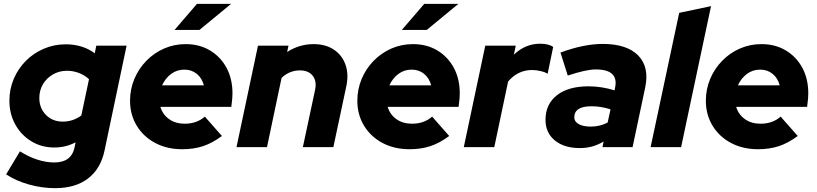

<svg xmlns="http://www.w3.org/2000/svg" viewBox="-20 -767 4262 1001"><path d="M267 214Q199 214 131 195Q63 176 12 142L84 22Q128 50 174 65Q220 80 263 80Q353 80 369 0L374 -25Q323 2 263 2Q197 2 144 -30Q91 -62 60 -117.5Q29 -173 29 -242Q29 -303 52 -356.5Q75 -410 115 -450Q155 -490 208.5 -513Q262 -536 323 -536Q367 -536 405.5 -524Q444 -512 474 -489L482 -529H640L525 18Q505 113 439 163.5Q373 214 267 214ZM307 -133Q361 -133 404 -165L444 -354Q423 -374 393 -386Q363 -398 329 -398Q289 -398 256 -379Q223 -360 204 -328Q185 -296 185 -256Q185 -203 219.5 -168Q254 -133 307 -133Z M930 11Q851 11 789.5 -21.5Q728 -54 693 -111.5Q658 -169 658 -242Q658 -302 680.5 -355.5Q703 -409 743 -450Q783 -491 835.5 -514Q888 -537 948 -537Q1020 -537 1075 -504Q1130 -471 1161 -413.5Q1192 -356 1192 -280Q1192 -269 1191 -255Q1190 -241 1186 -210H816Q828 -170 861.5 -146Q895 -122 943 -122Q1006 -122 1048 -159L1137 -58Q1087 -21 1038.5 -5Q990 11 930 11ZM825 -322H1043Q1033 -360 1006 -382Q979 -404 941 -404Q902 -404 872 -381.5Q842 -359 825 -322ZM890 -611 1007 -747H1185L1020 -611Z M1213 0 1325 -529H1484L1477 -496Q1541 -537 1615 -537Q1678 -537 1721 -508Q1764 -479 1781.5 -429Q1799 -379 1785 -315L1718 0H1559L1623 -300Q1632 -345 1610 -372.5Q1588 -400 1544 -400Q1489 -400 1448 -361L1372 0Z M2115 11Q2036 11 1974.5 -21.5Q1913 -54 1878 -111.5Q1843 -169 1843 -242Q1843 -302 1865.5 -355.5Q1888 -409 1928 -450Q1968 -491 2020.5 -514Q2073 -537 2133 -537Q2205 -537 2260 -504Q2315 -471 2346 -413.5Q2377 -356 2377 -280Q2377 -269 2376 -255Q2375 -241 2371 -210H2001Q2013 -170 2046.5 -146Q2080 -122 2128 -122Q2191 -122 2233 -159L2322 -58Q2272 -21 2223.5 -5Q2175 11 2115 11ZM2010 -322H2228Q2218 -360 2191 -382Q2164 -404 2126 -404Q2087 -404 2057 -381.5Q2027 -359 2010 -322ZM2075 -611 2192 -747H2370L2205 -611Z M2398 0 2510 -529H2669L2659 -482Q2719 -539 2795 -539Q2842 -539 2864 -522L2835 -382Q2825 -390 2800.5 -396Q2776 -402 2754 -402Q2680 -402 2629 -342L2557 0Z M3003 5Q2921 5 2872.5 -35Q2824 -75 2824 -142Q2824 -224 2883.5 -270.5Q2943 -317 3049 -317Q3083 -317 3117.5 -311.5Q3152 -306 3184 -296L3187 -311Q3206 -405 3086 -405Q3036 -405 2940 -373L2902 -493Q3024 -538 3122 -538Q3248 -538 3307 -478Q3366 -418 3344 -312L3278 0H3121L3127 -29Q3096 -11 3066 -3Q3036 5 3003 5ZM3060 -107Q3108 -107 3148 -128L3163 -197Q3113 -213 3064 -213Q2974 -213 2974 -155Q2974 -133 2997 -120Q3020 -107 3060 -107Z M3372 0 3521 -700 3687 -735 3531 0Z M3932 11Q3853 11 3791.5 -21.5Q3730 -54 3695 -111.5Q3660 -169 3660 -242Q3660 -302 3682.5 -355.5Q3705 -409 3745 -450Q3785 -491 3837.5 -514Q3890 -537 3950 -537Q4022 -537 4077 -504Q4132 -471 4163 -413.5Q4194 -356 4194 -280Q4194 -269 4193 -255Q4192 -241 4188 -210H3818Q3830 -170 3863.5 -146Q3897 -122 3945 -122Q4008 -122 4050 -159L4139 -58Q4089 -21 4040.5 -5Q3992 11 3932 11ZM3827 -322H4045Q4035 -360 4008 -382Q3981 -404 3943 -404Q3904 -404 3874 -381.5Q3844 -359 3827 -322Z"/></svg>

Font: Red Hat Display Black
Style: Italic
Weight: 900
Italic angle: -12°
Designer: Pentagram, MCKL
Foundry: Pentagram, MCKL
Version: Version 1.023; ttfautohint (v1.8.3)